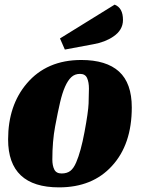

<svg xmlns="http://www.w3.org/2000/svg" viewBox="-20 -789 631 829"><path d="M235 20Q15 20 15 -187Q15 -334 96 -429Q182 -530 331 -530Q439 -530 494 -480Q549 -430 549 -325Q549 -165 463 -72Q379 20 235 20ZM206 -100Q206 -74 214.5 -57Q223 -40 246 -40Q269 -40 283.5 -51Q298 -62 309 -88Q329 -134 345 -219.5Q361 -305 362.5 -342Q364 -379 364 -406.5Q364 -434 356 -452Q348 -470 325.5 -470Q303 -470 288 -456Q273 -442 261 -415Q249 -388 239.5 -347.5Q230 -307 218 -243Q206 -179 206 -100ZM475 -769Q511 -755 511 -703Q511 -659 469 -631Q434 -607 383 -598L260 -575L239 -623Z"/></svg>

Font: Sansita One
Style: Regular
Weight: 400
Designer: Pablo Cosgaya
Foundry: Omnibus-Type
Version: Version 1.001